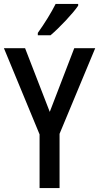

<svg xmlns="http://www.w3.org/2000/svg" viewBox="-20 -960 506 980"><path d="M379 -931V-940H264C242 -896 208 -841 173 -792V-780H238C283 -818 353 -892 379 -931ZM234 -389 108 -714H0L182 -274V0H284V-277L466 -714H359Z"/></svg>

Font: Noto Sans Gujarati Condensed Medium
Style: Regular
Weight: 500
Width: 3
Designer: Jelle Bosma - Monotype Design Team, Universal Thirst
Foundry: Monotype Imaging Inc.
Version: Version 2.106